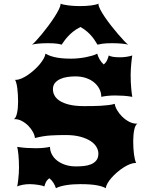

<svg xmlns="http://www.w3.org/2000/svg" viewBox="-20 -1001 787 1031"><path d="M72.3 0Q73.2 -3.9 75 -14.2Q76.7 -24.4 78.1 -38.3Q79.6 -52.2 80.8 -68.1Q82 -84 82 -99.1Q82 -139.6 78.9 -170.4Q75.7 -201.2 72.3 -212.4Q100.1 -208 124.5 -206.5Q148.9 -205.1 172.4 -205.1Q215.3 -205.1 248.5 -212.4Q248.5 -190.9 258.8 -171.6Q269 -152.3 287.4 -138.2Q305.7 -124 331.3 -115.7Q356.9 -107.4 388.2 -107.4Q409.2 -107.4 430.7 -109.6Q452.1 -111.8 469.5 -119.1Q486.8 -126.5 497.6 -140.1Q508.3 -153.8 508.3 -176.8Q508.3 -193.4 498.3 -211.2Q488.3 -229 467 -243.2Q445.8 -257.3 412.4 -266.6Q378.9 -275.9 332 -275.9Q292 -275.9 252.7 -273.7Q213.4 -271.5 167.5 -259.8Q166.5 -274.4 157 -292Q147.5 -309.6 132.6 -325Q117.7 -340.3 98.4 -350.8Q79.1 -361.3 59.1 -361.3H54.2Q60.1 -363.8 64.5 -372.6Q68.8 -381.3 71.5 -394Q74.2 -406.7 75.7 -422.1Q77.1 -437.5 77.1 -453.6Q77.1 -494.1 73 -526.4Q68.8 -558.6 61 -572.3H64.5Q78.6 -572.3 95.7 -579.6Q112.8 -586.9 130.1 -598.9Q147.5 -610.8 164.1 -625.7Q180.7 -640.6 193.6 -656.2Q206.5 -671.9 214.8 -686.8Q223.1 -701.7 224.1 -712.9Q231.4 -708.5 242.4 -703.9Q253.4 -699.2 269.8 -695.1Q286.1 -690.9 308.6 -688.5Q331.1 -686 361.8 -686Q379.9 -686 400.1 -688Q420.4 -689.9 439.5 -693.6Q458.5 -697.3 475.1 -702.1Q491.7 -707 502 -712.9Q505.9 -697.8 515.1 -681.9Q524.4 -666 537.1 -654.8Q549.8 -665.5 555.7 -679.2Q561.5 -692.9 564 -703.1Q571.3 -698.7 585.9 -696Q600.6 -693.4 624 -693.4Q659.7 -693.4 690.4 -703.1Q689.5 -699.2 688 -688Q686.5 -676.8 685.1 -662.1Q683.6 -647.5 682.6 -630.9Q681.6 -614.3 681.6 -599.1Q681.6 -556.6 684.8 -524.7Q688 -492.7 690.4 -481Q665.5 -485.4 643.6 -486.8Q621.6 -488.3 599.6 -488.3Q556.6 -488.3 523.9 -481Q523.9 -503.4 513.7 -523.4Q503.4 -543.5 485.1 -558.6Q466.8 -573.7 441.2 -582.3Q415.5 -590.8 384.3 -590.8Q362.8 -590.8 341.6 -587.6Q320.3 -584.5 303 -576.4Q285.6 -568.4 274.9 -555.2Q264.2 -542 264.2 -521.5Q264.2 -504.4 272.7 -488.3Q281.2 -472.2 300.8 -459.5Q320.3 -446.8 352.3 -439Q384.3 -431.2 431.2 -431.2Q450.7 -431.2 473.6 -431.4Q496.6 -431.6 519 -432.9Q541.5 -434.1 561.5 -436.5Q581.5 -439 596.2 -443.4Q597.7 -428.7 608.4 -410.2Q619.1 -391.6 635.5 -375.2Q651.9 -358.9 672.4 -347.9Q692.9 -336.9 713.4 -336.9H718.3Q712.4 -334.5 708 -325.7Q703.6 -316.9 700.9 -304.2Q698.2 -291.5 696.8 -276.1Q695.3 -260.7 695.3 -244.6Q695.3 -224.6 696.3 -206.1Q697.3 -187.5 699.5 -171.9Q701.7 -156.2 704.6 -144.3Q707.5 -132.3 711.4 -126H708Q693.8 -126 676.8 -119.1Q659.7 -112.3 642.1 -100.8Q624.5 -89.4 607.9 -75Q591.3 -60.5 578.1 -45.4Q564.9 -30.3 556.9 -15.9Q548.8 -1.5 548.3 9.8Q541 5.4 530 1.5Q519 -2.4 502.7 -5.6Q486.3 -8.8 463.9 -10.5Q441.4 -12.2 410.6 -12.2Q392.6 -12.2 373.8 -11Q355 -9.8 337.6 -7.1Q320.3 -4.4 305.4 -0.2Q290.5 3.9 280.3 9.8Q275.9 -5.4 266.8 -19.5Q257.8 -33.7 245.1 -43.9Q231.9 -34.2 226.3 -22.2Q220.7 -10.3 218.3 0Q214.4 -2 205.8 -4.2Q197.3 -6.3 186.5 -8.1Q175.8 -9.8 163.6 -11Q151.4 -12.2 139.6 -12.2Q120.6 -12.2 102.5 -8.8Q84.5 -5.4 72.3 0ZM151.9 -761.2Q159.2 -766.6 173.3 -781.7Q187.5 -796.9 204.6 -817.6Q221.7 -838.4 239.5 -862.3Q257.3 -886.2 272 -908.9Q286.6 -931.6 295.9 -950.2Q305.2 -968.8 305.2 -979.5V-981.4Q311 -978.5 322.3 -976.1Q333.5 -973.6 347.7 -971.9Q361.8 -970.2 377.4 -969.2Q393.1 -968.3 408.2 -968.3Q443.4 -968.3 470.2 -971.9Q497.1 -975.6 509.3 -981.4Q509.3 -980.5 509 -980.2Q508.8 -980 508.8 -979Q508.8 -968.3 518.6 -949.5Q528.3 -930.7 543.7 -908.2Q559.1 -885.7 577.9 -861.8Q596.7 -837.9 614.3 -817.4Q631.8 -796.9 646.5 -781.5Q661.1 -766.1 668 -761.2Q660.6 -763.7 637.9 -766.4Q615.2 -769 581.5 -769Q549.3 -769 531.2 -766.4Q513.2 -763.7 503.4 -761.2Q499 -767.6 492.4 -778.8Q485.8 -790 475.3 -803Q464.8 -815.9 449.5 -829.8Q434.1 -843.8 412.1 -856Q387.7 -843.8 370.8 -829.8Q354 -815.9 342.3 -802.7Q330.6 -789.6 323.2 -778.6Q315.9 -767.6 311 -761.2Q304.2 -763.7 286.9 -766.4Q269.5 -769 238.3 -769Q204.6 -769 181.9 -766.4Q159.2 -763.7 151.9 -761.2Z"/></svg>

Font: Arbutus
Style: Regular
Weight: 400
Designer: Karolina Lach
Foundry: Sorkin Type Co.
Version: Version 1.003